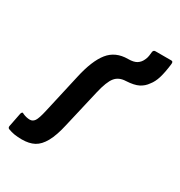

<svg xmlns="http://www.w3.org/2000/svg" viewBox="-169 -680 740 791"><g transform="rotate(30 201.5 -284.0)"><path d="M47 11Q28 11 12 8.5Q-4 6 -19 0Q-25 -3 -24 -11L-11 -77Q-10 -82 -7 -85Q-4 -88 1 -84Q19 -76 35 -76Q49 -76 57.5 -88.5Q66 -101 75 -141L117 -327Q136 -413 169 -454Q202 -495 261 -495Q288 -495 302 -504Q316 -513 323 -529Q328 -539 329.5 -549.5Q331 -560 332 -570Q334 -579 343 -579H419Q428 -579 426 -565Q421 -524 413 -497.5Q405 -471 391 -454Q378 -435 357.5 -424.5Q337 -414 299 -412Q266 -411 248.5 -389.5Q231 -368 218 -312L176 -131Q164 -77 146.5 -45.5Q129 -14 105.5 -1.5Q82 11 47 11Z"/></g></svg>

Font: Sofia Sans Condensed
Style: Bold Italic
Weight: 700
Italic angle: -9°
Version: Version 4.100